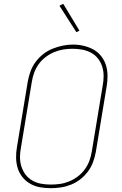

<svg xmlns="http://www.w3.org/2000/svg" viewBox="-20 -980 640 1008"><path d="M246 8Q217 8 189.5 3Q162 -2 138.5 -15.5Q115 -29 98 -50Q81 -71 73 -97Q65 -123 64.5 -151.5Q64 -180 69 -208L126 -553Q131 -580 140.5 -606Q150 -632 167 -655Q184 -678 207 -696Q230 -714 256.5 -724.5Q283 -735 310 -740.5Q337 -746 363 -746Q391 -746 419 -739.5Q447 -733 470.5 -720Q494 -707 511 -685.5Q528 -664 536 -638.5Q544 -613 544.5 -584Q545 -555 540 -527L483 -182Q478 -155 468.5 -129Q459 -103 442 -80Q425 -57 402 -39Q379 -21 352.5 -10.5Q326 0 299 4Q272 8 246 8ZM246 -11Q271 -11 295.5 -14.5Q320 -18 344 -28Q368 -38 389 -54Q410 -70 425.5 -91.5Q441 -113 449.5 -136.5Q458 -160 462 -185L519 -530Q524 -555 524 -581Q524 -607 516.5 -630.5Q509 -654 494 -673Q479 -692 457.5 -703.5Q436 -715 411 -719.5Q386 -724 361 -724Q336 -724 311.5 -720Q287 -716 263.5 -706Q240 -696 219 -680Q198 -664 183 -643Q168 -622 159.5 -598.5Q151 -575 147 -550L90 -205Q85 -180 85 -154.5Q85 -129 92.5 -105.5Q100 -82 114.5 -63Q129 -44 150 -32Q171 -20 196 -15.5Q221 -11 246 -11ZM381 -811 292 -950 312 -960 397 -819Z"/></svg>

Font: Iosevka Curly Thin Extended
Style: Italic
Weight: 100
Width: 7
Italic angle: -9°
Monospace: yes
Designer: Belleve Invis
Foundry: Belleve Invis
Version: Version 11.1.0; ttfautohint (v1.8.3)